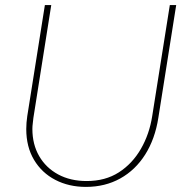

<svg xmlns="http://www.w3.org/2000/svg" viewBox="-20 -720 725 753"><path d="M317 13Q250 13 197 -14.5Q144 -42 113.5 -93Q83 -144 83 -214Q83 -226 84 -239Q85 -252 87 -265L156 -700H181L111 -258Q110 -247 108.5 -236Q107 -225 107 -214Q107 -154 133.5 -108Q160 -62 208 -36Q256 -10 320 -10Q393 -10 446 -44Q499 -78 532.5 -136Q566 -194 577 -265L646 -700H671L601 -258Q588 -175 549.5 -114Q511 -53 451.5 -20Q392 13 317 13Z"/></svg>

Font: MuseoModerno Thin
Style: Italic
Weight: 100
Italic angle: -9°
Designer: Pablo Cosgaya, Héctor Gatti, Marcela Romero, and the Authors of The MuseoModerno Project.
Foundry: Omnibus-Type Team
Version: Version 1.003